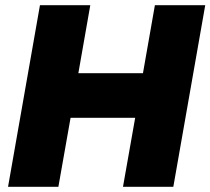

<svg xmlns="http://www.w3.org/2000/svg" viewBox="-20 -720 811 740"><path d="M11 0H205L252 -266H501L454 0H648L771 -700H577L531 -438H282L328 -700H134Z"/></svg>

Font: Geom Black
Style: Bold Italic
Weight: 900
Italic angle: -10°
Version: Version 1.102